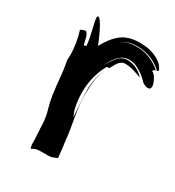

<svg xmlns="http://www.w3.org/2000/svg" viewBox="-160 -721 768 842"><g transform="rotate(30 224.5 -300.0)"><path d="M223 11Q213 13 201 13H172Q146 13 135.5 19Q125 25 123 25L119 7V-11L114 -105Q112 -132 103 -163Q94 -194 89 -226Q86 -247 84 -266L80 -305Q78 -325 75.5 -346Q73 -367 68 -391Q68 -397 68.5 -403Q69 -409 69 -415Q69 -446 64 -476Q59 -506 50 -535Q57 -538 63 -540.5Q69 -543 74 -543Q79 -543 85 -531.5Q91 -520 98 -484Q100 -484 104 -485.5Q108 -487 110 -487Q109 -504 105 -523.5Q101 -543 97 -561Q93 -579 89.5 -593.5Q86 -608 86 -617Q86 -619 86.5 -622Q87 -625 91 -625Q96 -625 104 -614Q112 -603 121 -586Q130 -569 138.5 -549.5Q147 -530 154 -513Q181 -564 215.5 -590.5Q250 -617 306 -617Q347 -617 373 -607.5Q399 -598 413.5 -586.5Q428 -575 433 -565L439 -555Q439 -549 433 -547Q407 -572 374 -585Q341 -598 306 -598Q272 -598 255 -589Q239 -581 221 -569Q240 -581 256 -588Q273 -595 305 -595Q340 -595 372 -581.5Q404 -568 427 -547Q422 -545 418.5 -542.5Q415 -540 415 -535Q420 -535 426 -528.5Q432 -522 437 -513Q442 -504 445.5 -494.5Q449 -485 449 -479Q449 -462 436 -462Q426 -462 412 -469Q409 -470 399.5 -480Q390 -490 376 -500.5Q362 -511 344 -520Q326 -529 304 -529Q286 -529 272.5 -521.5Q259 -514 248 -501.5Q237 -489 228 -473L215 -449Q230 -476 248 -498Q268 -524 298 -524Q324 -524 346 -512.5Q368 -501 382 -484Q365 -491 342 -498Q319 -505 298 -505Q287 -505 279 -500Q271 -495 265.5 -487.5Q260 -480 255.5 -471Q251 -462 246 -454L233 -452Q216 -423 205.5 -384.5Q195 -346 195 -304Q195 -279 197.5 -259Q200 -239 205 -218L217 -187L215 -216Q213 -250 211 -276.5Q209 -303 209 -335Q211 -364 217 -390Q222 -412 232 -431Q220 -407 216 -376Q211 -342 211 -304Q211 -274 214 -247Q217 -220 221.5 -193Q226 -166 231 -137.5Q236 -109 239 -75L242 -56L248 1ZM235 -436 232 -431Z"/></g></svg>

Font: Finger Paint
Style: Regular
Weight: 400
Designer: Ralph du Carrois
Foundry: Ralph du Carrois
Version: Version 1.002